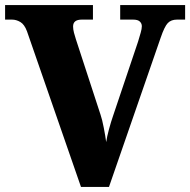

<svg xmlns="http://www.w3.org/2000/svg" viewBox="-20 -734 747 754"><path d="M86 -611Q76 -638 60 -647.5Q44 -657 27 -657H0V-714H345V-657H301Q267 -657 267 -630Q267 -619 270.5 -605.5Q274 -592 278 -580L375 -283Q381 -266 387.5 -232.5Q394 -199 397 -176Q400 -197 408 -226.5Q416 -256 424 -279L522 -570Q528 -590 532.5 -605.5Q537 -621 537 -631Q537 -642 529 -649.5Q521 -657 503 -657H452V-714H707V-657H675Q652 -657 639 -643.5Q626 -630 611 -586L408 0H298Z"/></svg>

Font: Noto Serif Sinhala ExtraBold
Style: Regular
Weight: 800
Designer: Jelle Bosma - Monotype Design Team
Foundry: Monotype Imaging Inc.
Version: Version 2.007; ttfautohint (v1.8.4.7-5d5b)